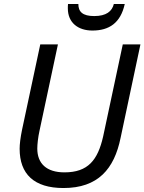

<svg xmlns="http://www.w3.org/2000/svg" viewBox="-20 -938 728 968"><path d="M300 10C474 10 556 -86 588 -243L688 -714H599L500 -250C473 -131 424 -69 305 -69C214 -69 168 -114 168 -189C168 -210 172 -247 179 -278L272 -714H183L91 -283C83 -244 79 -211 79 -188C79 -61 151 10 300 10ZM446 -784C530 -784 588 -822 609 -918H554C545 -881 516 -857 455 -857C396 -857 375 -879 375 -918H323C322 -910 322 -903 322 -896C322 -823 374 -784 446 -784Z"/></svg>

Font: BC Sans
Style: Italic
Weight: 400
Italic angle: -12°
Designer: Monotype Design Team
Designer: Province of B.C.
Foundry: Monotype Imaging Inc.
Version: Version 2.000;GOOG;noto-source:20170915:90ef993387c0